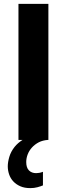

<svg xmlns="http://www.w3.org/2000/svg" viewBox="-20 -720 344 988"><path d="M136 248Q106 248 84.5 238.5Q63 229 48.5 213.5Q34 198 27 177.5Q20 157 20 136Q20 114 28 87Q36 60 55 36Q71 16 96 0H75V-700H229V0H226Q200 2 180 12Q159 23 144.5 39Q130 55 122.5 74.5Q115 94 115 114Q115 143 129 157Q143 171 166 171Q173 171 182 169.5Q191 168 201 164V234Q189 239 172.5 243.5Q156 248 136 248Z"/></svg>

Font: Tilda Sans Extra Bold
Style: Regular
Weight: 800
Designer: ParaType Ltd
Foundry: ParaType Ltd
Version: Version 1.009